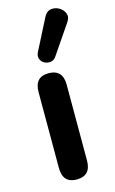

<svg xmlns="http://www.w3.org/2000/svg" viewBox="-121 -824 524 878"><g transform="rotate(-15 141.0 -384.5)"><path d="M129 7Q63 7 63 -65V-424Q63 -496 129 -496Q196 -496 196 -424V-65Q196 7 129 7ZM178 -560Q168 -546 152.5 -544Q137 -542 123.5 -549Q110 -556 104.5 -570Q99 -584 107 -601L182 -748Q194 -772 214.5 -775.5Q235 -779 254 -768Q273 -757 280 -738Q287 -719 272 -698Z"/></g></svg>

Font: Chiron GoRound TC SB
Style: Regular
Weight: 500
Designer: Ryoko NISHIZUKA 西塚涼子 (kana, bopomofo & ideographs); Paul D. Hunt (Latin, Greek & Cyrillic); Sandoll Communications 산돌커뮤니
Foundry: Adobe
Version: Version 1.000;hotconv 1.1.1;makeotfexe 2.6.0